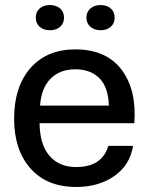

<svg xmlns="http://www.w3.org/2000/svg" viewBox="-20 -733 590 762"><path d="M282 9Q166 9 101 -64.5Q36 -138 36 -262Q36 -389 101 -463Q166 -537 279 -537Q401 -537 462 -457Q523 -377 513 -244H137Q138 -159 176.5 -114.5Q215 -70 282 -70Q385 -70 410 -154H508Q496 -78 434 -34.5Q372 9 282 9ZM379 -613Q355 -613 339 -626.5Q323 -640 323 -663Q323 -686 339 -699.5Q355 -713 379 -713Q404 -713 419.5 -699.5Q435 -686 435 -663Q435 -640 419.5 -626.5Q404 -613 379 -613ZM218.5 -626.5Q203 -613 178 -613Q153 -613 137.5 -626.5Q122 -640 122 -663Q122 -686 137.5 -699.5Q153 -713 178 -713Q203 -713 218.5 -699.5Q234 -686 234 -663Q234 -640 218.5 -626.5ZM139 -314H412Q410 -387 374.5 -422.5Q339 -458 279 -458Q218 -458 181 -421Q144 -384 139 -314Z"/></svg>

Font: Mona Sans Medium
Style: Regular
Weight: 500
Designer: Deni Anggara
Foundry: GitHub
Version: Version 2.000;Glyphs 3.2.3 (3260)